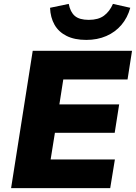

<svg xmlns="http://www.w3.org/2000/svg" viewBox="-20 -966 698 986"><path d="M37 0 148 -705H658L635 -558H305L285 -430H592L569 -284H262L240 -147H570L546 0ZM423 -761Q363 -761 322 -781.5Q281 -802 260 -839Q239 -876 237 -926L333 -946Q341 -904 364.5 -884Q388 -864 436 -864Q485 -864 514 -885.5Q543 -907 560 -946L649 -926Q635 -875 603.5 -838Q572 -801 526 -781Q480 -761 423 -761Z"/></svg>

Font: Nunito Sans 9pt Black
Style: Italic
Weight: 900
Italic angle: -9°
Version: Version 3.101;gftools[0.9.27]